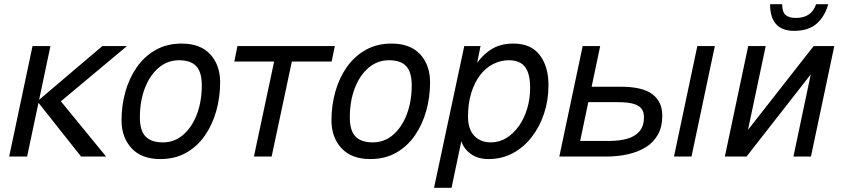

<svg xmlns="http://www.w3.org/2000/svg" viewBox="-20 -751 4046 921"><path d="M369 0 159 -265H272L489 0ZM24 0 136 -530H222L110 0ZM159 -265 471 -530H589L272 -265Z M749 12Q659 12 611 -40Q563 -92 563 -174Q563 -245 581.5 -311Q600 -377 636.5 -429Q673 -481 727 -511.5Q781 -542 851 -542Q941 -542 988.5 -490.5Q1036 -439 1036 -356Q1036 -285 1017.5 -219Q999 -153 963 -101Q927 -49 873.5 -18.5Q820 12 749 12ZM761 -68Q817 -68 859 -104.5Q901 -141 924.5 -203Q948 -265 948 -342Q948 -405 921.5 -433.5Q895 -462 839 -462Q783 -462 740.5 -425.5Q698 -389 674.5 -327Q651 -265 651 -188Q651 -124 678.5 -96Q706 -68 761 -68Z M1198 0 1295 -456H1104L1119 -530H1586L1571 -456H1380L1283 0Z M1756 12Q1666 12 1618 -40Q1570 -92 1570 -174Q1570 -245 1588.5 -311Q1607 -377 1643.5 -429Q1680 -481 1734 -511.5Q1788 -542 1858 -542Q1948 -542 1995.5 -490.5Q2043 -439 2043 -356Q2043 -285 2024.5 -219Q2006 -153 1970 -101Q1934 -49 1880.5 -18.5Q1827 12 1756 12ZM1768 -68Q1824 -68 1866 -104.5Q1908 -141 1931.5 -203Q1955 -265 1955 -342Q1955 -405 1928.5 -433.5Q1902 -462 1846 -462Q1790 -462 1747.5 -425.5Q1705 -389 1681.5 -327Q1658 -265 1658 -188Q1658 -124 1685.5 -96Q1713 -68 1768 -68Z M2062 150 2207 -530H2285L2261 -410L2249 -418Q2280 -474 2327 -508Q2374 -542 2443 -542Q2527 -542 2569 -487Q2611 -432 2611 -342Q2611 -271 2590 -207Q2569 -143 2530.5 -93.5Q2492 -44 2439.5 -16Q2387 12 2323 12Q2272 12 2238 -13Q2204 -38 2193 -74L2146 150ZM2334 -68Q2375 -68 2409 -89Q2443 -110 2469 -146.5Q2495 -183 2509 -230.5Q2523 -278 2523 -330Q2523 -398 2498.5 -430Q2474 -462 2421 -462Q2381 -462 2345 -443.5Q2309 -425 2282.5 -390Q2256 -355 2240.5 -305Q2225 -255 2225 -192Q2225 -131 2255 -99.5Q2285 -68 2334 -68Z M3213 0 3325 -530H3409L3297 0ZM2663 0 2775 -530H2859L2818 -335H2958Q3062 -335 3109.5 -299Q3157 -263 3157 -196Q3157 -143 3136 -105.5Q3115 -68 3078 -45Q3041 -22 2992 -11Q2943 0 2887 0ZM2763 -75H2903Q2951 -75 2988.5 -85.5Q3026 -96 3047.5 -121Q3069 -146 3069 -189Q3069 -211 3059 -227Q3049 -243 3022 -252Q2995 -261 2942 -261H2802Z M3457 0 3569 -530H3653L3568 -128L3883 -530H3982L3870 0H3786L3869 -394L3561 0ZM3789 -603Q3732 -603 3703 -635Q3674 -667 3674 -731H3732Q3732 -694 3748 -679.5Q3764 -665 3797 -665Q3835 -665 3859 -681Q3883 -697 3895 -731H3953Q3937 -673 3898 -638Q3859 -603 3789 -603Z"/></svg>

Font: Geist
Style: Italic
Weight: 400
Italic angle: -12°
Designer: Basement.studio, Andrés Briganti, Mateo Zaragoza
Foundry: Basement.studio, Vercel, Andrés Briganti, Guido Ferreyra, Mateo Zaragoza
Version: Version 1.500